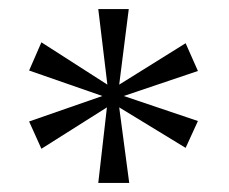

<svg xmlns="http://www.w3.org/2000/svg" viewBox="-20 -780 504 422"><path d="M196 -378 215 -544 71 -453 44 -513 205 -569 44 -625 71 -687 216 -594 196 -760H263L242 -594L388 -685L415 -624L252 -569L415 -514L388 -455L242 -544L264 -378Z"/></svg>

Font: Noto Serif Tamil Light
Style: Regular
Weight: 300
Designer: Indian Type Foundry, Tom Grace, and the Monotype Design Team
Foundry: Monotype Imaging Inc.
Version: Version 2.004; ttfautohint (v1.8.4.7-5d5b)